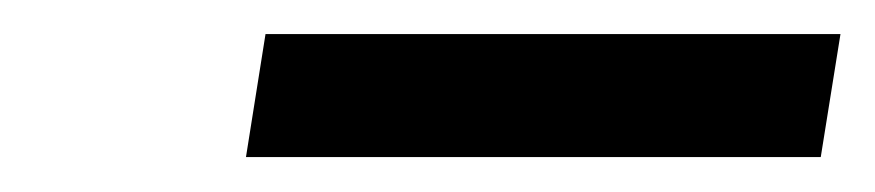

<svg xmlns="http://www.w3.org/2000/svg" viewBox="-20 -747 506 111"><path d="M465.9 -727.3 454.5 -656.2H122.2L133.5 -727.3Z"/></svg>

Font: Inter UI
Style: Italic
Weight: 400
Italic angle: -9.39999°
Designer: Rasmus Andersson
Foundry: rsms
Version: 3.2;8d6f07862